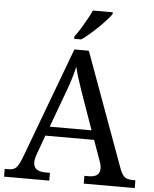

<svg xmlns="http://www.w3.org/2000/svg" viewBox="-61 -982 827 1032"><g transform="rotate(5 352.5 -465.5)"><path d="M0 0V-42H19Q39 -42 51 -48Q63 -54 73 -71Q83 -88 95 -120L317 -714H395L621 -95Q629 -74 638 -62.5Q647 -51 660 -46.5Q673 -42 692 -42H705V0H430V-42H453Q483 -42 498 -53.5Q513 -65 513 -90Q513 -96 512 -101.5Q511 -107 509.5 -113.5Q508 -120 505 -127L465 -239H202L164 -134Q161 -126 159 -118Q157 -110 156 -103.5Q155 -97 155 -91Q155 -66 171.5 -54Q188 -42 221 -42H244V0ZM221 -289H447L385 -464Q375 -494 365.5 -521Q356 -548 348.5 -573Q341 -598 335 -622Q330 -598 323.5 -575.5Q317 -553 309 -528.5Q301 -504 289 -473ZM311 -784Q326 -803 342 -829Q358 -855 373 -882Q388 -909 398 -931H505V-921Q496 -908 478 -888Q460 -868 437.5 -846Q415 -824 392 -804.5Q369 -785 349 -771H311Z"/></g></svg>

Font: Noto Rashi Hebrew
Style: Regular
Weight: 400
Version: Version 1.006